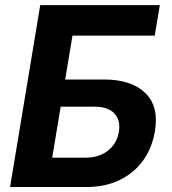

<svg xmlns="http://www.w3.org/2000/svg" viewBox="-20 -748 687 768"><path d="M20.3 0 140.9 -727.5H619.3L599 -605.7H269.9L240.7 -430H396.1Q505.3 -430 560.9 -376.3Q616.5 -322.6 599.6 -222.8Q588.1 -154.5 551.3 -104.4Q514.4 -54.4 457.1 -27.2Q399.9 0 326.7 0ZM188.8 -117.4H322.9Q376.2 -117.4 412 -145.5Q447.7 -173.6 455.6 -221.4Q463 -266.2 438 -293.7Q413.1 -321.2 358.5 -321.2H222.7Z"/></svg>

Font: Inter
Style: Italic
Weight: 400
Italic angle: -9.3988°
Designer: Rasmus Andersson
Foundry: rsms
Version: Version 4.001;git-66647c0bb